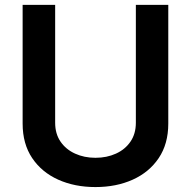

<svg xmlns="http://www.w3.org/2000/svg" viewBox="-20 -747 774 778"><path d="M530.5 -727.3H661.9V-246.4Q661.9 -164.1 623.2 -106.5Q584.5 -49 517.8 -19Q451 11 366.8 11Q282.7 11 215.9 -19Q149.1 -49 110.4 -106.5Q71.7 -164.1 71.7 -246.4V-727.3H203.5V-249.6Q203.5 -204.9 225.3 -173.1Q247.2 -141.3 284.3 -124.5Q321.4 -107.6 366.8 -107.6Q412.6 -107.6 449.8 -124.5Q486.9 -141.3 508.7 -173.1Q530.5 -204.9 530.5 -249.6Z"/></svg>

Font: Inter UI Semi Bold
Style: Regular
Weight: 600
Designer: Rasmus Andersson
Foundry: rsms
Version: 3.2;8d6f07862